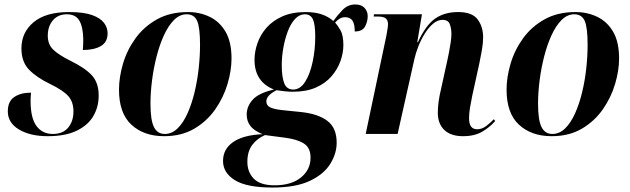

<svg xmlns="http://www.w3.org/2000/svg" viewBox="-20 -600 2824 860"><path d="M194 10Q115 10 65 -20Q15 -50 15 -101Q15 -146 44 -165.5Q73 -185 119 -185Q117 -164 117 -148Q117 -71 143.5 -35.5Q170 0 216 0Q262 0 285.5 -28.5Q309 -57 309 -101Q309 -144 285.5 -170Q262 -196 204 -224Q144 -253 110 -288Q76 -323 76 -383Q76 -455 130.5 -500.5Q185 -546 289 -546Q355 -546 392.5 -532.5Q430 -519 446 -497.5Q462 -476 462 -451Q462 -411 431.5 -393.5Q401 -376 351 -376Q352 -389 352.5 -401Q353 -413 353 -424Q352 -479 335.5 -507.5Q319 -536 279 -536Q240 -536 217 -509Q194 -482 194 -440Q194 -402 217.5 -378.5Q241 -355 297 -327Q362 -295 392 -262Q422 -229 422 -172Q422 -121 398 -80Q374 -39 323.5 -14.5Q273 10 194 10Z M715 10Q624 10 568.5 -41.5Q513 -93 513 -198Q513 -254 531 -315Q549 -376 587 -428.5Q625 -481 683.5 -513.5Q742 -546 822 -546Q875 -546 919.5 -524.5Q964 -503 990.5 -457.5Q1017 -412 1017 -338Q1017 -284 999 -223.5Q981 -163 944 -110Q907 -57 850 -23.5Q793 10 715 10ZM718 0Q750 0 775.5 -25Q801 -50 820 -92.5Q839 -135 851.5 -187Q864 -239 870 -294Q876 -349 876 -399Q876 -477 863 -506.5Q850 -536 816 -536Q785 -536 759.5 -510.5Q734 -485 714.5 -442.5Q695 -400 681.5 -347.5Q668 -295 661 -240Q654 -185 654 -136Q654 -62 669.5 -31Q685 0 718 0Z M1201 240Q1085 240 1032 207Q979 174 979 121Q979 68 1024 36.5Q1069 5 1156 1Q1117 -15 1101 -36.5Q1085 -58 1085 -87Q1085 -123 1111.5 -153Q1138 -183 1207 -199Q1120 -234 1120 -332Q1120 -368 1133 -406Q1146 -444 1173.5 -475.5Q1201 -507 1244.5 -526.5Q1288 -546 1349 -546Q1391 -546 1421.5 -535.5Q1452 -525 1473 -506Q1490 -530 1514 -555Q1538 -580 1571 -580Q1599 -580 1613 -564.5Q1627 -549 1627 -528Q1627 -503 1615 -481Q1603 -459 1569 -459Q1569 -493 1558.5 -508Q1548 -523 1525 -523Q1502 -523 1481 -499Q1492 -487 1505 -464.5Q1518 -442 1518 -398Q1518 -363 1505 -326.5Q1492 -290 1465 -258.5Q1438 -227 1395 -208Q1352 -189 1291 -189Q1274 -189 1251.5 -191.5Q1229 -194 1219 -196Q1173 -173 1173 -146Q1173 -128 1189.5 -119.5Q1206 -111 1242 -107L1330 -98Q1405 -90 1446.5 -58.5Q1488 -27 1488 39Q1488 88 1459 134.5Q1430 181 1367 210.5Q1304 240 1201 240ZM1293 -199Q1325 -199 1347 -234Q1369 -269 1380.5 -323.5Q1392 -378 1392 -436Q1392 -491 1381.5 -513.5Q1371 -536 1345 -536Q1321 -536 1301.5 -515Q1282 -494 1269 -459.5Q1256 -425 1249 -385Q1242 -345 1242 -308Q1242 -256 1253 -227.5Q1264 -199 1293 -199ZM1210 230Q1285 230 1328 195Q1371 160 1371 106Q1371 62 1341.5 43Q1312 24 1258 17L1167 5Q1132 20 1110 49Q1088 78 1088 125Q1088 171 1117 200.5Q1146 230 1210 230Z M2054 10Q1999 10 1970 -18Q1941 -46 1941 -95Q1941 -117 1944.5 -144Q1948 -171 1957 -208L1984 -331Q1987 -344 1991 -365Q1995 -386 1998.5 -408.5Q2002 -431 2002 -449Q2002 -471 1995 -491Q1988 -511 1962 -511Q1940 -511 1920 -494Q1900 -477 1883 -450Q1866 -423 1854 -392.5Q1842 -362 1836 -335L1761 0H1618L1711 -442Q1713 -455 1715.5 -469Q1718 -483 1718 -491Q1718 -509 1708 -517.5Q1698 -526 1671 -526H1654L1655 -536H1870L1849 -411H1852Q1886 -486 1928 -516Q1970 -546 2032 -546Q2095 -546 2119.5 -513Q2144 -480 2144 -433Q2144 -407 2138.5 -375.5Q2133 -344 2127 -316L2095 -170Q2089 -141 2085 -116.5Q2081 -92 2081 -70Q2081 -21 2117 -21Q2139 -21 2158.5 -36Q2178 -51 2192 -66L2198 -58Q2175 -31 2140.5 -10.5Q2106 10 2054 10Z M2451 10Q2360 10 2304.5 -41.5Q2249 -93 2249 -198Q2249 -254 2267 -315Q2285 -376 2323 -428.5Q2361 -481 2419.5 -513.5Q2478 -546 2558 -546Q2611 -546 2655.5 -524.5Q2700 -503 2726.5 -457.5Q2753 -412 2753 -338Q2753 -284 2735 -223.5Q2717 -163 2680 -110Q2643 -57 2586 -23.5Q2529 10 2451 10ZM2454 0Q2486 0 2511.5 -25Q2537 -50 2556 -92.5Q2575 -135 2587.5 -187Q2600 -239 2606 -294Q2612 -349 2612 -399Q2612 -477 2599 -506.5Q2586 -536 2552 -536Q2521 -536 2495.5 -510.5Q2470 -485 2450.5 -442.5Q2431 -400 2417.5 -347.5Q2404 -295 2397 -240Q2390 -185 2390 -136Q2390 -62 2405.5 -31Q2421 0 2454 0Z"/></svg>

Font: Noto Serif Display SemiCondensed
Style: Bold Italic
Weight: 700
Width: 4
Italic angle: -12°
Designer: Monotype Design Team
Foundry: Monotype Imaging Inc.
Version: Version 2.009